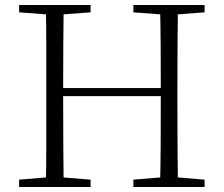

<svg xmlns="http://www.w3.org/2000/svg" viewBox="-20 -743 889 763"><path d="M56 0V-29L188 -40H206L340 -29V0ZM162 0Q164 -83 164 -166Q164 -249 164 -333V-390Q164 -474 164 -557.5Q164 -641 162 -723H233Q232 -641 231.5 -557.5Q231 -474 231 -390V-368Q231 -258 231.5 -170.5Q232 -83 233 0ZM198 -361V-393H653V-361ZM510 0V-29L643 -40H662L793 -29V0ZM616 0Q618 -83 618.5 -170.5Q619 -258 619 -368V-390Q619 -474 618.5 -557.5Q618 -641 616 -723H687Q686 -641 685.5 -557.5Q685 -474 685 -390V-333Q685 -249 685.5 -166Q686 -83 687 0ZM56 -694V-723H340V-694L206 -684H188ZM510 -694V-723H793V-694L662 -684H643Z"/></svg>

Font: Noto Serif HK ExtraLight
Style: Regular
Weight: 200
Designer: Ryoko NISHIZUKA 西塚涼子 (kana & ideographs); Frank Grießhammer (Latin, Greek & Cyrillic); Wenlong ZHANG 张文龙 (bopomofo); San
Foundry: Adobe
Version: Version 2.002-H1;hotconv 1.1.0;makeotfexe 2.6.0